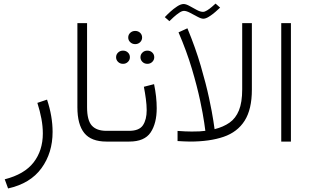

<svg xmlns="http://www.w3.org/2000/svg" viewBox="-20 -786 1717 1066"><path d="M24.9 260.3 6.3 209.5Q115.7 181.6 166.7 115.5Q217.8 49.3 217.8 -44.9Q217.8 -84 210 -126.5Q202.1 -168.9 187.5 -214.8L241.2 -232.9Q272 -140.1 272 -53.7Q272 63 210.2 147.9Q148.4 232.9 24.9 260.3Z M409.7 -657.7H463.4V-190.9Q463.4 -118.2 489.7 -88.9Q516.1 -59.6 570.8 -59.6H591.8V0H570.8Q486.3 0 448 -47.4Q409.7 -94.7 409.7 -190.4Z M691.9 -577.6Q691.9 -593.3 703.1 -603.8Q714.4 -614.3 730.5 -614.3Q747.1 -614.3 758.1 -603.8Q769 -593.3 769 -577.6Q769 -562.5 758.1 -551.8Q747.1 -541 730.5 -541Q714.4 -541 703.1 -551.8Q691.9 -562.5 691.9 -577.6ZM759.8 -468.3Q759.8 -483.4 770.8 -494.1Q781.7 -504.9 798.3 -504.9Q814.5 -504.9 825.4 -494.4Q836.4 -483.9 836.4 -468.3Q836.4 -453.1 825.4 -442.4Q814.5 -431.6 798.3 -431.6Q781.7 -431.6 770.8 -442.4Q759.8 -453.1 759.8 -468.3ZM624.5 -468.3Q624.5 -483.4 635.5 -494.1Q646.5 -504.9 663.1 -504.9Q679.2 -504.9 690.2 -494.4Q701.2 -483.9 701.2 -468.3Q701.2 -453.1 690.2 -442.4Q679.2 -431.6 663.1 -431.6Q646.5 -431.6 635.5 -442.4Q624.5 -453.1 624.5 -468.3ZM572.3 -59.6H696.8Q752.9 -59.6 773.7 -90.8Q794.4 -122.1 794.4 -174.3Q794.4 -202.6 789.8 -237.1Q785.2 -271.5 778.8 -304.2L835.4 -318.8Q850.1 -248.5 850.1 -185.1Q850.1 -101.1 816.2 -50.5Q782.2 0 697.8 0H572.3Z M1001.5 -725.6Q990.2 -725.6 974.4 -714.8Q958.5 -704.1 943.6 -690.4Q928.7 -676.8 920.4 -668.5L895 -690.9Q906.2 -703.1 924.8 -720.2Q943.4 -737.3 963.6 -750.5Q983.9 -763.7 999.5 -763.7Q1012.7 -763.7 1032.2 -752.9Q1051.8 -742.2 1071.8 -731.2Q1091.8 -720.2 1106.9 -720.2Q1117.2 -720.2 1130.6 -728.8Q1144 -737.3 1156.7 -748.3Q1169.4 -759.3 1176.8 -766.1L1202.1 -743.7Q1191.9 -733.9 1175 -719.2Q1158.2 -704.6 1140.1 -693.4Q1122.1 -682.1 1108.9 -682.1Q1096.7 -682.1 1076.4 -693.1Q1056.2 -704.1 1035.6 -714.8Q1015.1 -725.6 1001.5 -725.6ZM1034.7 0Q1018.1 0 1001 -1Q983.9 -2 965.8 -2.9V-59.1Q990.2 -57.6 1008.3 -56.6Q1026.4 -55.7 1044.4 -55.7Q1070.8 -55.7 1087.6 -56.6Q1104.5 -57.6 1120.1 -59.6Q1120.1 -59.6 1113.8 -105Q1107.4 -150.4 1091.1 -227.8Q1074.7 -305.2 1045.7 -403.1Q1016.6 -501 971.2 -606.4L1020.5 -628.9Q1065.4 -520.5 1094.7 -420.2Q1124 -319.8 1140.9 -240.7Q1157.7 -161.6 1164.6 -115.2Q1171.4 -68.8 1171.4 -68.8Q1220.2 -81.1 1254.4 -105Q1288.6 -128.9 1306.6 -173.1Q1324.7 -217.3 1324.7 -290V-657.7H1378.4V-288.6Q1378.4 -179.2 1338.4 -116Q1298.3 -52.7 1221.4 -26.4Q1144.5 0 1034.7 0Z M1595.2 -657.7V0H1541.5V-657.7Z"/></svg>

Font: Vazirmatn RD FD ExtraLight
Style: Regular
Weight: 200
Designer: Saber Rastikerdar
Foundry: Saber Rastikerdar
Version: Version 33.003